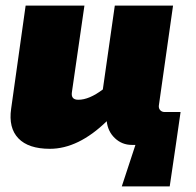

<svg xmlns="http://www.w3.org/2000/svg" viewBox="-20 -520 703 689"><path d="M628 -118 611 0 589 149H417L466 0H453Q418 0 392.5 -24Q367 -48 363 -85Q261 14 159 14Q82 14 46 -23.5Q10 -61 20 -130L72 -500H283L238 -189Q234 -162 261 -162Q300 -162 349 -199L392 -500H601L550 -141Q549 -131 555 -124.5Q561 -118 571 -118Z"/></svg>

Font: Exo 2.0 Black
Style: Italic
Weight: 900
Italic angle: -8°
Designer: Natanael Gama
Version: Version 1.001;PS 001.001;hotconv 1.0.70;makeotf.lib2.5.58329